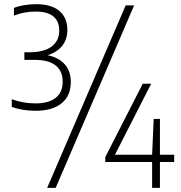

<svg xmlns="http://www.w3.org/2000/svg" viewBox="-20 -834 870 922"><path d="M320 -440.5Q320 -374 275.8 -338Q231.5 -302 151 -302Q88.5 -302 36.5 -320.5V-357.5Q91.5 -337.5 150 -337.5Q213.5 -337.5 247.2 -364Q281 -390.5 281 -442Q281 -492 247.8 -519.2Q214.5 -546.5 147 -546.5H97V-583H121.5Q191 -583 227.8 -610.5Q264.5 -638 264.5 -687.5Q264.5 -732.5 235.8 -755.5Q207 -778.5 151 -778.5Q95.5 -778.5 47 -759V-796Q67.5 -804.5 96 -809.2Q124.5 -814 153.5 -814Q226 -814 264.8 -781.8Q303.5 -749.5 303.5 -689.5Q303.5 -645.5 278.8 -614.2Q254 -583 208.5 -569Q263 -557.5 291.5 -524.5Q320 -491.5 320 -440.5ZM206.5 68 583.5 -808H624L247.5 68ZM816.5 -91V-56H748V68H710.5V-56H485.5V-79.5L665.5 -432H706L532 -91H710.5L718 -263H748V-91Z"/></svg>

Font: Encode Sans Semi Condensed ExLight
Style: Regular
Weight: 275
Width: 4
Designer: Multiple Designers
Foundry: Impallari Type
Version: Version 2.000